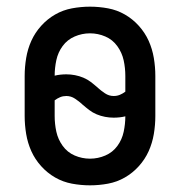

<svg xmlns="http://www.w3.org/2000/svg" viewBox="-20 -548 540 576"><path d="M250 8Q223 8 196 3Q169 -2 145.5 -15.5Q122 -29 103.5 -49.5Q85 -70 74 -94.5Q63 -119 58.5 -146Q54 -173 54 -200V-320Q54 -347 58.5 -374Q63 -401 74 -425.5Q85 -450 103.5 -470.5Q122 -491 145.5 -504.5Q169 -518 196 -523Q223 -528 250 -528Q277 -528 304 -523Q331 -518 354.5 -504.5Q378 -491 396.5 -470.5Q415 -450 426 -425.5Q437 -401 441.5 -374Q446 -347 446 -320V-200Q446 -173 441.5 -146Q437 -119 426 -94.5Q415 -70 396.5 -49.5Q378 -29 354.5 -15.5Q331 -2 304 3Q277 8 250 8ZM321 -260Q331 -260 339.5 -263.5Q348 -267 356 -273V-320Q356 -344 351 -367Q346 -390 332 -409.5Q318 -429 296 -438.5Q274 -448 250 -448Q226 -448 204 -438.5Q182 -429 168 -410Q154 -391 149 -367.5Q144 -344 144 -321Q152 -323 161 -324Q170 -325 179 -325Q192 -325 205 -322.5Q218 -320 230 -315Q242 -310 252.5 -302Q263 -294 272 -286H273V-285Q283 -276 295 -268Q307 -260 321 -260ZM250 -72Q274 -72 296 -81.5Q318 -91 332 -110Q346 -129 351 -152.5Q356 -176 356 -199Q348 -197 339 -196Q330 -195 321 -195Q308 -195 295 -197.5Q282 -200 270 -205Q258 -210 247.5 -218Q237 -226 228 -234H227V-235Q217 -244 205 -252Q193 -260 179 -260Q169 -260 160.5 -256.5Q152 -253 144 -247V-200Q144 -176 149 -153Q154 -130 168 -110.5Q182 -91 204 -81.5Q226 -72 250 -72Z"/></svg>

Font: Iosevka SS10 Medium
Style: Regular
Weight: 500
Monospace: yes
Designer: Belleve Invis
Foundry: Belleve Invis
Version: Version 28.0.6; ttfautohint (v1.8.4)